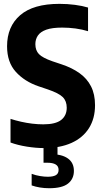

<svg xmlns="http://www.w3.org/2000/svg" viewBox="-20 -770 538 1011"><path d="M210.8 9.7Q169.8 9.7 122.1 2.2Q74.4 -5.3 35.4 -19.5V-144.1Q62.4 -135.4 91.1 -129Q119.9 -122.5 149.4 -118.9Q179 -115.3 208.2 -115.3Q272.7 -115.3 302.1 -138.4Q331.4 -161.5 331.4 -202.8Q331.4 -237.8 310.5 -258.7Q289.5 -279.5 232 -299.1L182.2 -315.9Q109.4 -340.8 63.3 -391.6Q17.2 -442.4 17.2 -526.3Q17.2 -630.2 86.2 -690Q155.2 -749.7 293.2 -749.7Q335.4 -749.7 374.6 -744.5Q413.9 -739.3 443.6 -730.3V-605.7Q413 -615.2 377.9 -620Q342.7 -624.7 307.4 -624.7Q254.5 -624.7 223.7 -613.7Q192.9 -602.6 179.5 -582.8Q166.2 -563.1 166.2 -537.4Q166.2 -504.8 185 -485.2Q203.8 -465.6 255.6 -447.5L305.5 -430.8Q359.7 -412.7 398.9 -384.6Q438.2 -356.6 459.3 -315.2Q480.4 -273.9 480.4 -216.1Q480.4 -146.3 448.7 -95.6Q416.9 -44.9 356.7 -17.6Q296.4 9.7 210.8 9.7ZM239 221.1Q213.5 221.1 190 217.2Q166.5 213.3 146.7 206.3V145.3Q168.3 153.4 190.9 157Q213.6 160.7 231.3 160.7Q259.4 160.7 273.9 152.5Q288.5 144.3 288.5 124.5Q288.5 105.1 273.2 96Q257.9 86.9 229.6 86.9H209.2V-10H282.8V64L249.6 42Q306 42 337.5 64.4Q369.1 86.9 369.1 130.1Q369.1 172.1 338.2 196.6Q307.4 221.1 239 221.1Z"/></svg>

Font: Encode Sans SC Condensed Thin
Style: Regular
Weight: 100
Width: 3
Designer: Multiple Designers
Foundry: Impallari Type
Version: Version 3.002